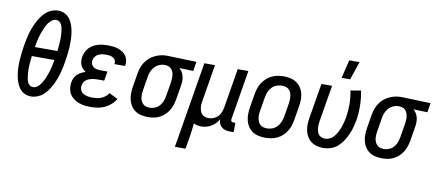

<svg xmlns="http://www.w3.org/2000/svg" viewBox="-81 -1078 3685 1615"><g transform="rotate(10 1762.0 -270.5)"><path d="M204 8Q173 8 146 -5.5Q119 -19 102.5 -43Q86 -67 76.5 -95.5Q67 -124 62.5 -153.5Q58 -183 57 -214Q56 -245 58 -276Q60 -307 63.5 -338.5Q67 -370 72 -401Q77 -428 82 -454.5Q87 -481 94.5 -507.5Q102 -534 112 -560Q122 -586 135 -611.5Q148 -637 164.5 -660.5Q181 -684 202.5 -703Q224 -722 251 -732.5Q278 -743 305 -743Q336 -743 363 -729.5Q390 -716 406.5 -692Q423 -668 432.5 -639.5Q442 -611 446.5 -581.5Q451 -552 452 -521Q453 -490 451.5 -459Q450 -428 446 -396.5Q442 -365 437 -334Q433 -307 427.5 -280.5Q422 -254 414.5 -227.5Q407 -201 397 -175Q387 -149 374 -123.5Q361 -98 344.5 -74.5Q328 -51 306.5 -32Q285 -13 258 -2.5Q231 8 204 8ZM357 -407Q359 -422 360 -436.5Q361 -451 362.5 -466Q364 -481 364.5 -495.5Q365 -510 365 -524Q365 -538 364 -552.5Q363 -567 361 -581Q359 -595 356 -608.5Q353 -622 346.5 -634.5Q340 -647 328 -655Q316 -663 302 -663Q287 -663 273.5 -655Q260 -647 249 -635Q238 -623 229.5 -609.5Q221 -596 215 -582Q209 -568 203 -553.5Q197 -539 192 -524.5Q187 -510 183 -495.5Q179 -481 176 -466.5Q173 -452 170 -437Q167 -422 164 -407ZM207 -72Q222 -72 235.5 -80Q249 -88 260 -100Q271 -112 279.5 -125.5Q288 -139 294 -153Q300 -167 306 -181.5Q312 -196 317 -210.5Q322 -225 326 -239.5Q330 -254 333.5 -268.5Q337 -283 340 -298Q343 -313 345 -328H152Q151 -313 149.5 -298.5Q148 -284 146.5 -269Q145 -254 144.5 -239.5Q144 -225 144 -211Q144 -197 145.5 -182.5Q147 -168 148.5 -154Q150 -140 153 -126.5Q156 -113 162.5 -100.5Q169 -88 181 -80Q193 -72 207 -72Z M716 8Q689 8 662.5 5Q636 2 612 -7Q588 -16 567.5 -31Q547 -46 534 -67.5Q521 -89 517 -115Q513 -141 518 -169Q521 -187 529.5 -205.5Q538 -224 552.5 -237.5Q567 -251 585 -260Q603 -269 622 -275Q608 -283 596 -296Q584 -309 577 -325Q570 -341 569 -359Q568 -377 571 -396Q575 -416 584 -436.5Q593 -457 608.5 -473Q624 -489 643 -500Q662 -511 682.5 -517Q703 -523 724 -525.5Q745 -528 766 -528Q788 -528 810.5 -525.5Q833 -523 853.5 -516.5Q874 -510 892 -498.5Q910 -487 922.5 -470Q935 -453 939.5 -431.5Q944 -410 940 -387L939 -382H849V-384Q852 -400 845.5 -414Q839 -428 826 -435.5Q813 -443 797.5 -445.5Q782 -448 766 -448Q750 -448 733 -445.5Q716 -443 700.5 -435Q685 -427 674 -413Q663 -399 660 -382Q657 -365 663 -349.5Q669 -334 682 -325Q695 -316 711.5 -313Q728 -310 745 -310H801L788 -230H732Q719 -230 706 -229Q693 -228 680.5 -225Q668 -222 655.5 -217Q643 -212 632.5 -203.5Q622 -195 615.5 -182.5Q609 -170 607 -158Q603 -137 611.5 -118Q620 -99 637 -89Q654 -79 675 -75.5Q696 -72 717 -72Q735 -72 753.5 -74.5Q772 -77 790 -84.5Q808 -92 824 -104.5Q840 -117 850 -134L924 -98Q909 -71 885 -49.5Q861 -28 833 -15Q805 -2 775 3Q745 8 716 8Z M1203 8Q1174 8 1146 2Q1118 -4 1095.5 -19Q1073 -34 1058 -56.5Q1043 -79 1036 -106Q1029 -133 1029 -162Q1029 -191 1034 -221L1054 -341Q1058 -365 1066.5 -389.5Q1075 -414 1089.5 -435.5Q1104 -457 1124 -475Q1144 -493 1168 -504.5Q1192 -516 1217 -522Q1242 -528 1266 -528H1281L1524 -520L1511 -440L1392 -444Q1406 -432 1416 -415.5Q1426 -399 1430.5 -380Q1435 -361 1435 -340.5Q1435 -320 1431 -299L1411 -179Q1407 -155 1399 -131Q1391 -107 1377.5 -84.5Q1364 -62 1344.5 -43.5Q1325 -25 1301.5 -13Q1278 -1 1253 3.5Q1228 8 1203 8ZM1205 -72Q1227 -72 1249 -81.5Q1271 -91 1287 -109Q1303 -127 1311 -148.5Q1319 -170 1323 -193L1343 -313Q1345 -328 1346 -343Q1347 -358 1345.5 -372.5Q1344 -387 1339 -400.5Q1334 -414 1325.5 -424.5Q1317 -435 1303.5 -441Q1290 -447 1275 -448H1261Q1239 -448 1217.5 -438Q1196 -428 1180 -410.5Q1164 -393 1155 -371Q1146 -349 1143 -327L1123 -207Q1120 -191 1119.5 -175Q1119 -159 1121 -144Q1123 -129 1129.5 -115Q1136 -101 1147 -91Q1158 -81 1173 -76.5Q1188 -72 1204 -72Z M1470 215 1592 -520H1683L1631 -207Q1628 -192 1627 -176Q1626 -160 1628 -145Q1630 -130 1635.5 -116Q1641 -102 1651 -91.5Q1661 -81 1676 -76.5Q1691 -72 1707 -72Q1727 -72 1748 -80Q1769 -88 1785 -104Q1801 -120 1809 -140.5Q1817 -161 1821 -182L1877 -520H1968L1898 -98Q1897 -93 1897.5 -88Q1898 -83 1901.5 -79Q1905 -75 1910 -73.5Q1915 -72 1920 -72H1936L1935 8H1906Q1886 8 1867 3.5Q1848 -1 1833.5 -12.5Q1819 -24 1811.5 -42Q1804 -60 1805 -80Q1794 -60 1777.5 -43Q1761 -26 1741.5 -14.5Q1722 -3 1700 2.5Q1678 8 1657 8Q1640 8 1623.5 4.5Q1607 1 1593 -7Q1590 21 1587 50Q1584 79 1579 107L1561 215Z M2204 8Q2175 8 2147 2Q2119 -4 2096 -19Q2073 -34 2058 -56.5Q2043 -79 2036 -106Q2029 -133 2029 -162Q2029 -191 2034 -221L2054 -341Q2058 -365 2066.5 -390Q2075 -415 2089.5 -437.5Q2104 -460 2124.5 -478Q2145 -496 2169 -507.5Q2193 -519 2218.5 -523.5Q2244 -528 2269 -528Q2298 -528 2326 -522Q2354 -516 2377 -501Q2400 -486 2415.5 -463.5Q2431 -441 2438 -414Q2445 -387 2444.5 -358Q2444 -329 2439 -299L2419 -179Q2415 -155 2406.5 -130Q2398 -105 2384 -82.5Q2370 -60 2349.5 -42Q2329 -24 2305 -12.5Q2281 -1 2255 3.5Q2229 8 2204 8ZM2206 -72Q2229 -72 2251.5 -80.5Q2274 -89 2291 -107Q2308 -125 2317.5 -147.5Q2327 -170 2331 -193L2351 -313Q2353 -329 2353.5 -345Q2354 -361 2352 -376.5Q2350 -392 2343.5 -406Q2337 -420 2326 -430Q2315 -440 2299.5 -444Q2284 -448 2268 -448Q2245 -448 2222 -439.5Q2199 -431 2182 -413Q2165 -395 2156 -372.5Q2147 -350 2143 -327L2123 -207Q2120 -191 2119.5 -175Q2119 -159 2121.5 -143.5Q2124 -128 2130 -114Q2136 -100 2147.5 -90Q2159 -80 2174.5 -76Q2190 -72 2206 -72Z M2699 8Q2671 8 2644.5 1Q2618 -6 2597 -21.5Q2576 -37 2562 -60Q2548 -83 2542 -109.5Q2536 -136 2536.5 -164Q2537 -192 2542 -221L2592 -520H2683L2631 -207Q2628 -192 2627.5 -177Q2627 -162 2628.5 -147Q2630 -132 2634.5 -118Q2639 -104 2648 -93.5Q2657 -83 2671 -77.5Q2685 -72 2701 -72Q2717 -72 2734 -78Q2751 -84 2764 -96Q2777 -108 2787.5 -123Q2798 -138 2806 -153.5Q2814 -169 2820 -185.5Q2826 -202 2830.5 -218Q2835 -234 2839 -250.5Q2843 -267 2846 -284Q2855 -341 2854 -397.5Q2853 -454 2842 -508L2930 -523Q2942 -462 2943.5 -399Q2945 -336 2935 -271Q2929 -240 2920.5 -208.5Q2912 -177 2898.5 -146.5Q2885 -116 2866 -87Q2847 -58 2821.5 -35.5Q2796 -13 2763.5 -2.5Q2731 8 2699 8ZM2750 -600 2788 -756H2876L2823 -600Z M3203 8Q3174 8 3146 2Q3118 -4 3095.5 -19Q3073 -34 3058 -56.5Q3043 -79 3036 -106Q3029 -133 3029 -162Q3029 -191 3034 -221L3054 -341Q3058 -365 3066.5 -389.5Q3075 -414 3089.5 -435.5Q3104 -457 3124 -475Q3144 -493 3168 -504.5Q3192 -516 3217 -522Q3242 -528 3266 -528H3281L3524 -520L3511 -440L3392 -444Q3406 -432 3416 -415.5Q3426 -399 3430.5 -380Q3435 -361 3435 -340.5Q3435 -320 3431 -299L3411 -179Q3407 -155 3399 -131Q3391 -107 3377.5 -84.5Q3364 -62 3344.5 -43.5Q3325 -25 3301.5 -13Q3278 -1 3253 3.5Q3228 8 3203 8ZM3205 -72Q3227 -72 3249 -81.5Q3271 -91 3287 -109Q3303 -127 3311 -148.5Q3319 -170 3323 -193L3343 -313Q3345 -328 3346 -343Q3347 -358 3345.5 -372.5Q3344 -387 3339 -400.5Q3334 -414 3325.5 -424.5Q3317 -435 3303.5 -441Q3290 -447 3275 -448H3261Q3239 -448 3217.5 -438Q3196 -428 3180 -410.5Q3164 -393 3155 -371Q3146 -349 3143 -327L3123 -207Q3120 -191 3119.5 -175Q3119 -159 3121 -144Q3123 -129 3129.5 -115Q3136 -101 3147 -91Q3158 -81 3173 -76.5Q3188 -72 3204 -72Z"/></g></svg>

Font: Iosevka Curly Medium
Style: Italic
Weight: 500
Italic angle: -9°
Monospace: yes
Designer: Belleve Invis
Foundry: Belleve Invis
Version: Version 22.1.2; ttfautohint (v1.8.4)